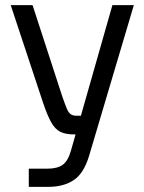

<svg xmlns="http://www.w3.org/2000/svg" viewBox="-20 -525 562 747"><path d="M417.3 -505H500.7L327 80Q306.7 149 267.2 175.5Q227.7 202 168 202H92V131.3H163Q203 131.3 224 116.2Q245 101 256.7 58.7ZM106.7 -505 222.3 -149.7Q233 -119 239.8 -102.7Q246.7 -86.3 255.3 -80.5Q264 -74.7 277.7 -74.7H336.3V-2H268.7Q235 -2 214.7 -12.2Q194.3 -22.3 179.2 -49.2Q164 -76 147.3 -126L21.7 -505Z"/></svg>

Font: Asta Sans Light
Style: Regular
Weight: 300
Designer: 42dot
Version: Version 1.000